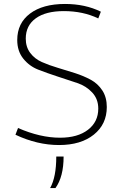

<svg xmlns="http://www.w3.org/2000/svg" viewBox="-20 -722 615 969"><path d="M58 -42 71 -76Q183 -27 283 -27Q372 -27 424 -67Q476 -107 476 -174Q476 -222 445.5 -255Q415 -288 370 -303Q325 -318 271.5 -335.5Q218 -353 173 -370.5Q128 -388 97.5 -426Q67 -464 67 -520Q67 -605 131.5 -653.5Q196 -702 308 -702Q410 -702 489 -663L476 -629Q399 -666 302 -666Q211 -666 160.5 -629.5Q110 -593 110 -527Q110 -485 132.5 -455Q155 -425 191 -409Q227 -393 271 -380Q315 -367 358.5 -353Q402 -339 438 -319.5Q474 -300 496.5 -265.5Q519 -231 519 -182Q519 -95 453.5 -42.5Q388 10 278 10Q168 10 58 -42ZM233 227Q264 172 264 68H301Q301 170 260 227Z"/></svg>

Font: Cantarell Light
Style: Regular
Weight: 300
Designer: Dave Crossland, Nikolaus Waxweiler, Florian Fecher, Jacques Le Bailly, Eben Sorkin, Alexei Vanyashin, Alexios Zavras, Em
Version: Version 0.303